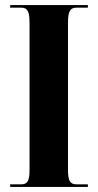

<svg xmlns="http://www.w3.org/2000/svg" viewBox="-20 -734 384 754"><path d="M20 0H325V-10H282C255 -10 247 -23 247 -68V-643C247 -690 255 -704 282 -704H325V-714H20V-704H62C88 -704 96 -690 96 -643V-67C96 -23 88 -10 62 -10H20Z"/></svg>

Font: Noto Serif Display Condensed Extra
Style: Regular
Weight: 800
Width: 3
Designer: Monotype Design Team
Foundry: Monotype Imaging Inc.
Version: Version 1.900